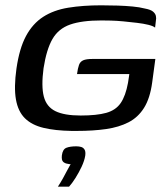

<svg xmlns="http://www.w3.org/2000/svg" viewBox="-20 -486 631 723"><path d="M249 7Q188 6 144 -4.5Q100 -15 74 -40.5Q48 -66 40 -111.5Q32 -157 42 -228Q53 -304 78 -350.5Q103 -397 142.5 -422.5Q182 -448 237 -457Q292 -466 361 -466Q393 -466 423 -465Q453 -464 479.5 -461.5Q506 -459 525 -454Q547 -450 556 -442.5Q565 -435 567 -426Q569 -417 567 -408L564 -382Q557 -388 539 -392.5Q521 -397 496 -400Q471 -403 445 -405.5Q419 -408 397 -408.5Q375 -409 362 -409Q288 -409 244 -393.5Q200 -378 177.5 -339Q155 -300 144 -229Q135 -161 145 -122.5Q155 -84 188.5 -67.5Q222 -51 284 -51Q344 -51 380 -61Q416 -71 434.5 -98Q453 -125 462 -174Q464 -185 465 -193.5Q466 -202 467 -207H270Q273 -229 277.5 -241.5Q282 -254 293.5 -259Q305 -264 328 -264H565L553 -175Q545 -116 522.5 -80Q500 -44 464 -25.5Q428 -7 379.5 0Q331 7 270 7Q265 7 259.5 7Q254 7 249 7ZM198 217Q209 200 217 185.5Q225 171 232 157.5Q239 144 246 132Q243 132 240.5 132Q238 132 236 131Q226 130 218.5 124Q211 118 213 99Q216 76 230 70.5Q244 65 267 65Q278 65 286 67.5Q294 70 298.5 77.5Q303 85 301 100Q298 119 287.5 141.5Q277 164 264 184.5Q251 205 240 217Z"/></svg>

Font: Genos Medium
Style: Italic
Weight: 500
Italic angle: -8°
Designer: Robert E. Leuschke
Foundry: Robert E. Leuschke
Version: Version 1.010